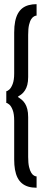

<svg xmlns="http://www.w3.org/2000/svg" viewBox="-20 -722 204 900"><path d="M151.5 158V105Q147 105 140 101.5Q133 98 126.8 88.2Q120.5 78.5 116.2 60.5Q112 42.5 112 13.5V-173Q112 -195 108 -210.5Q104 -226 97.5 -236.2Q91 -246.5 83.8 -252.8Q76.5 -259 71.2 -262.5Q66 -266 63.5 -267.5Q65.5 -270.5 71 -273.5Q76.5 -276.5 83.5 -282.5Q90.5 -288.5 97.2 -298.8Q104 -309 108 -324.2Q112 -339.5 112 -361V-558Q112 -588 116.2 -605.8Q120.5 -623.5 126.8 -632.8Q133 -642 140 -645.5Q147 -649 151.5 -649V-702.5Q131.5 -702.5 114.8 -698Q98 -693.5 85.5 -684Q73 -674.5 64.2 -659Q55.5 -643.5 51 -621.5Q46.5 -599.5 46.5 -569.5V-378Q46.5 -347 39.5 -328.5Q32.5 -310 23.5 -302.2Q14.5 -294.5 9.5 -294.5V-239.5Q14.5 -239.5 23.5 -232Q32.5 -224.5 39.5 -206.2Q46.5 -188 46.5 -156V25.5Q46.5 51.5 50.2 73Q54 94.5 62 110.5Q70 126.5 82.5 137Q95 147.5 112.2 152.8Q129.5 158 151.5 158Z"/></svg>

Font: Anybody UltraCondensed
Style: Regular
Weight: 400
Width: 1
Version: Version 1.113;gftools[0.9.25]